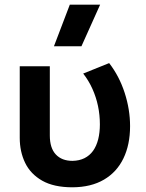

<svg xmlns="http://www.w3.org/2000/svg" viewBox="-20 -782 622 817"><path d="M288.5 15Q209 15 159.5 -13.2Q110 -41.5 87 -89Q64 -136.5 64 -195.5V-500H192V-205.5Q192 -152 217.5 -124.8Q243 -97.5 288.5 -97.5Q317.5 -98 339.5 -109Q361.5 -120 376 -140.2Q390.5 -160.5 397.8 -189.2Q405 -218 405 -253Q405 -293 397 -331Q389 -369 373.2 -404Q357.5 -439 334 -469L444.5 -513.5Q487.5 -458 510.5 -387Q533.5 -316 533.5 -245.5Q533.5 -166.5 505.2 -108Q477 -49.5 422.2 -17.5Q367.5 14.5 288.5 15ZM209.5 -585 277 -762H406L326.5 -585Z"/></svg>

Font: Geologica Medium
Style: Regular
Weight: 500
Designer: Sindre Bremnes, Frode Helland
Foundry: Monokrom Skriftforlag AS
Version: Version 1.010;gftools[0.9.28]